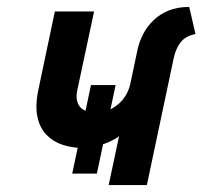

<svg xmlns="http://www.w3.org/2000/svg" viewBox="-20 -533 583 553"><path d="M293 0H403L480 -364Q485 -390 499 -409.5Q513 -429 543 -435L525 -513Q491 -513 465.5 -502.5Q440 -492 422 -474.5Q404 -457 393 -436Q382 -415 377 -394L355 -290Q351 -273 342 -258Q333 -243 319.5 -232Q306 -221 290.5 -214.5Q275 -208 258 -208Q243 -208 231 -212Q219 -216 211.5 -224Q204 -232 201.5 -245Q199 -258 203 -275L251 -500H138L90 -272Q81 -227 88 -195.5Q95 -164 114 -144.5Q133 -125 160 -116Q187 -107 217 -107Q238 -107 259.5 -112.5Q281 -118 298 -126Q315 -134 323 -141ZM242 -288 188 -33H259L313 -288Z"/></svg>

Font: Advent Pro
Style: Italic
Weight: 400
Italic angle: -12°
Designer: VivaRado, Andreas Kalpakidis
Foundry: VivaRado, Andreas Kalpakidis
Version: Version 3.000